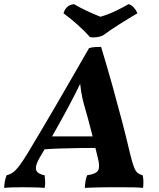

<svg xmlns="http://www.w3.org/2000/svg" viewBox="-52 -910 771 933"><path d="M-31.7 3Q-31.2 -14.3 -28.4 -28.9Q-25.6 -43.6 -20 -58.3Q-2.1 -62.7 11.6 -72.7Q25.4 -82.6 41.7 -104.1Q58 -125.6 81.5 -164.1Q109 -210.3 140 -261.9Q170.9 -313.6 206.6 -374.9Q242.3 -436.2 285.3 -510.6Q328.3 -584.9 380.5 -676Q395.2 -680.5 409.4 -681.3Q423.5 -682 439.3 -682Q467.9 -587.9 493.5 -496.4Q519 -404.9 541 -321Q562.9 -237.1 579.7 -164.9Q590.2 -120.6 598.8 -98.7Q607.3 -76.8 617.3 -69.2Q627.3 -61.7 641.3 -58.3Q644.3 -46.2 644.8 -30.3Q645.3 -14.3 643.2 3Q625.1 1 598.9 0.5Q572.7 0 547.7 0Q522.7 0 507.2 0Q494.7 0 476 0Q457.2 0 436.2 0.5Q415.2 1 395.2 1.5Q375.3 2 360.3 3Q360.8 -14.8 363.6 -30.2Q366.4 -45.7 371.4 -58.3Q414.4 -64.8 424.3 -81.1Q434.3 -97.4 424.8 -137.1Q409.5 -202.4 392.9 -267.7Q376.3 -333.1 357.5 -397.4Q348 -429.4 342.2 -466.5Q336.5 -503.5 334.1 -544.7H356.8Q338.2 -503 319.5 -465.7Q300.8 -428.5 282.8 -395.1Q249.6 -333.1 214.6 -271.1Q179.7 -209.2 143 -147.7Q126.2 -119.7 123.1 -101.3Q119.9 -82.8 130.7 -72.8Q141.4 -62.8 164.8 -58.3Q166.8 -44.1 167.5 -28.7Q168.2 -13.2 165.1 3Q151.8 1.5 132.6 1Q113.4 0.5 93.4 0.3Q73.5 0 57 0Q31.5 0 9.3 0.5Q-12.8 1 -31.7 3ZM141.2 -182.6 166.3 -247.2H419.9L426.5 -191.3Q381.5 -191.3 333.1 -190.6Q284.7 -189.8 235.8 -188.3Q186.8 -186.7 141.2 -182.6ZM385.8 -729.3Q358.1 -760.4 324.8 -790Q291.5 -819.6 256.5 -845.6Q262.7 -864.9 274.7 -876.3Q286.8 -887.7 307.8 -889.7Q336.6 -872.8 370.3 -856.9Q404 -841.1 436.1 -828.6Q473.9 -839.4 509.8 -856.7Q545.6 -874 573.1 -889.9Q587.9 -885.4 599 -872.6Q610.2 -859.9 615.8 -845.6Q574.1 -821.1 529.5 -792.9Q485 -764.8 448.5 -738Q419.7 -724.8 385.8 -729.3Z"/></svg>

Font: Vollkorn
Style: Italic
Weight: 400
Italic angle: -11°
Designer: Friedrich Althausen
Foundry: Friedrich Althausen
Version: Version 5.001